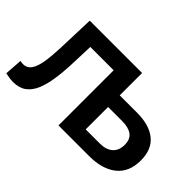

<svg xmlns="http://www.w3.org/2000/svg" viewBox="-106 -1043 1397 1397"><g transform="rotate(45 592.5 -344.5)"><path d="M94.1 10.6Q75.7 10.6 56.1 7.9Q36.6 5.2 14 0L23.6 -136.5Q38.2 -132.9 52.6 -132.9Q94 -132.9 116.9 -166.4Q139.9 -199.9 149.9 -263.2Q159.9 -326.4 163.1 -415.5L172.7 -700H711.2V0H551V-605L587.5 -567.7H278.8L312.2 -606.8L305.7 -421.5Q302.7 -318.7 291.9 -238.6Q281.1 -158.5 258 -103Q234.8 -47.4 195 -18.4Q155.2 10.6 94.1 10.6ZM551 0V-700H711.2V-469.9H890Q1016.2 -469.9 1085.7 -413.3Q1155.2 -356.7 1155.2 -243.7Q1155.2 -123.6 1078.3 -61.8Q1001.4 0 866.6 0ZM711.2 -119.7H857.3Q920 -119.7 955.9 -151Q991.8 -182.2 991.8 -240.9Q991.8 -299.1 956.2 -324.6Q920.6 -350.2 857.3 -350.2H711.2Z"/></g></svg>

Font: Montserrat Thin
Style: Regular
Weight: 100
Designer: Julieta Ulanovsky
Foundry: Julieta Ulanovsky
Version: Version 9.000